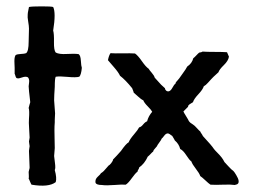

<svg xmlns="http://www.w3.org/2000/svg" viewBox="-20 -597 802 603"><path d="M152 -220V-213Q151 -201 151 -187.5Q151 -174 151.5 -157.5Q152 -141 152 -132Q152 -128 151 -119.5Q150 -111 150 -107Q150 -104 152.5 -86Q155 -68 152 -63Q159 -38 155 -25Q133 -8 79 -17Q77 -20 74 -27.5Q71 -35 70 -36Q71 -39 70.5 -46.5Q70 -54 70 -57Q70 -59 71.5 -63.5Q73 -68 73 -71Q73 -79 71 -123Q71 -126 72 -131Q73 -136 73 -138Q73 -140 72 -145Q71 -150 71 -153Q71 -154 72 -158.5Q73 -163 73 -165Q73 -173 71.5 -193Q70 -213 71 -224Q73 -250 70 -258Q71 -261 72.5 -267.5Q74 -274 75 -276Q70 -318 70 -326Q70 -328 71 -334.5Q72 -341 71.5 -345.5Q71 -350 68 -354Q61 -358 50 -354Q39 -350 35 -351Q32 -351 30.5 -353.5Q29 -356 28 -360Q27 -364 26 -365V-384Q26 -388 25.5 -396.5Q25 -405 25.5 -412Q26 -419 29 -424Q34 -427 45.5 -427.5Q57 -428 62 -430Q70 -436 70 -466Q70 -473 70.5 -486.5Q71 -500 71 -507Q71 -515 68.5 -529.5Q66 -544 67 -551Q67 -556 69 -565Q71 -574 71 -575Q79 -577 111 -577Q142 -577 147 -575Q156 -557 147 -501Q150 -491 149.5 -465Q149 -439 155 -432Q166 -426 190 -427.5Q214 -429 227 -427Q233 -423 234 -406Q235 -389 237 -384Q235 -362 229 -356Q218 -353 192.5 -355.5Q167 -358 155 -356Q152 -351 152 -324Q150 -296 150 -282Q153 -243 153 -241Q153 -238 152.5 -231Q152 -224 152 -220Z M693 -433 699 -419Q697 -406 683 -392.5Q669 -379 666 -370Q646 -352 643 -348Q641 -346 633.5 -337.5Q626 -329 620 -326Q617 -316 603 -301Q589 -286 586 -276Q585 -275 579.5 -272Q574 -269 572 -266Q571 -266 571 -264Q571 -262 570 -261Q569 -260 566 -257Q563 -254 560.5 -251.5Q558 -249 556 -247Q557 -244 564.5 -232Q572 -220 573 -217Q577 -211 586 -206Q591 -203 598.5 -194.5Q606 -186 609 -184Q610 -181 613 -177Q616 -173 617 -170Q645 -140 652 -129Q655 -125 663 -117Q671 -109 676 -102.5Q681 -96 685 -88Q688 -85 697.5 -74.5Q707 -64 713 -60Q715 -58 717 -55Q719 -52 722 -47Q725 -42 727 -37.5Q729 -33 729.5 -28.5Q730 -24 728 -21Q726 -18 721 -17Q719 -17 718 -16Q704 -18 680.5 -17Q657 -16 641 -17Q635 -21 625 -30.5Q615 -40 609 -44Q606 -53 595 -67Q584 -81 581 -90Q575 -94 565 -109.5Q555 -125 546 -129Q542 -145 529 -156Q529 -157 521 -170Q511 -178 507 -178Q501 -178 495.5 -170.5Q490 -163 488 -162Q486 -157 481 -150.5Q476 -144 475 -142Q474 -138 468 -132Q462 -126 461 -121Q458 -119 453 -113.5Q448 -108 444 -105Q434 -83 417 -71Q417 -68 414.5 -64.5Q412 -61 412 -58Q405 -53 394 -37.5Q383 -22 375 -17Q364 -18 339 -16Q314 -14 300 -16Q283 -16 280 -23Q278 -34 287 -42Q296 -50 297 -53Q302 -56 306 -60Q310 -64 314 -69Q318 -74 321 -77Q324 -78 329.5 -85Q335 -92 335 -96Q338 -99 346.5 -108Q355 -117 360 -123Q376 -146 384 -150Q388 -160 400.5 -174.5Q413 -189 417 -197Q423 -198 429.5 -206Q436 -214 442 -216Q446 -232 458 -246Q455 -252 444 -263Q433 -274 430 -282Q423 -285 413.5 -294Q404 -303 400 -306Q400 -308 395 -320Q374 -346 357 -359Q352 -370 337.5 -386.5Q323 -403 319 -408Q322 -423 327 -430Q340 -429 365 -429.5Q390 -430 404 -429Q413 -423 425.5 -405Q438 -387 447 -381Q449 -377 456.5 -368.5Q464 -360 466 -353L486 -331L498 -320L499 -316Q501 -313 503 -311.5Q505 -310 509 -310Q516 -311 521.5 -321.5Q527 -332 531 -334Q531 -337 534 -340.5Q537 -344 538 -345L543 -351Q544 -353 554 -366.5Q564 -380 568 -388Q583 -398 587 -414Q591 -417 597 -423.5Q603 -430 606 -432Q607 -432 609.5 -432.5Q612 -433 613.5 -433.5Q615 -434 616 -435Q629 -434 655 -434Q681 -434 693 -433Z"/></svg>

Font: FuturaRenner
Style: Regular
Weight: 400
Designer: BSozoo
Foundry: BSozoo
Version: Version 1.001;PS 001.001;hotconv 1.0.70;makeotf.lib2.5.58329